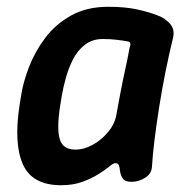

<svg xmlns="http://www.w3.org/2000/svg" viewBox="-20 -533 557 566"><path d="M160 13Q75 13 47.5 -48.5Q20 -110 38 -225L42 -250Q48 -290 65.5 -335.5Q83 -381 113.5 -421.5Q144 -462 190 -487.5Q236 -513 299 -513Q348 -513 383 -505.5Q418 -498 446 -487Q467 -479 481.5 -462.5Q496 -446 490 -421Q478 -372 467.5 -319.5Q457 -267 449 -216Q441 -165 435.5 -120.5Q430 -76 428 -42Q427 -21 408 -9Q389 3 368 3Q351 3 344 -4.5Q337 -12 334 -27Q333 -39 330.5 -45.5Q328 -52 320 -52Q314 -52 302 -42Q290 -32 270 -19.5Q250 -7 223 3Q196 13 160 13ZM202 -92Q228 -92 254 -106.5Q280 -121 300 -145.5Q320 -170 324 -200Q330 -233 336 -264.5Q342 -296 349 -327.5Q356 -359 362 -392Q369 -410 356 -411Q346 -413 326 -415.5Q306 -418 283 -418Q253 -418 231 -401.5Q209 -385 195.5 -358.5Q182 -332 174 -303Q166 -274 162 -250L158 -225Q147 -158 155.5 -125Q164 -92 202 -92Z"/></svg>

Font: Winky Sans Medium
Style: Italic
Weight: 500
Italic angle: -8.97852°
Designer: Simon Atzbach
Foundry: typofactur
Version: Version 1.205